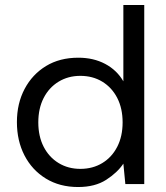

<svg xmlns="http://www.w3.org/2000/svg" viewBox="-20 -740 668 772"><path d="M294 12Q220 12 164.5 -22Q109 -56 78.5 -115Q48 -174 48 -249Q48 -324 79 -382.5Q110 -441 165 -474.5Q220 -508 295 -508Q356 -508 403 -483Q450 -458 476 -413V-720H560V0H484L476 -82Q452 -46 407 -17Q362 12 294 12ZM303 -61Q353 -61 391.5 -84.5Q430 -108 451.5 -150Q473 -192 473 -248Q473 -304 451.5 -346Q430 -388 391.5 -411.5Q353 -435 303 -435Q254 -435 215.5 -411.5Q177 -388 155.5 -346Q134 -304 134 -248Q134 -192 155.5 -150Q177 -108 215.5 -84.5Q254 -61 303 -61Z"/></svg>

Font: DeepMind Sans
Style: Regular
Weight: 400
Designer: Jonny Pinhorn / Modifications: Colophon Foundry
Foundry: Colophon Foundry
Version: Version 1.002; ttfautohint (v1.8.2)